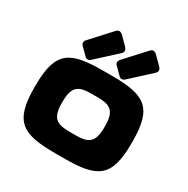

<svg xmlns="http://www.w3.org/2000/svg" viewBox="-187 -1001 1154 1178"><g transform="rotate(30 390.5 -412.0)"><path d="M46.9 -289.1V-273.4C46.9 -29.3 128.9 11.7 362.3 11.7H418.9C652.3 11.7 734.4 -29.3 734.4 -273.4V-289.1C734.4 -533.2 652.3 -574.2 418.9 -574.2H362.3C128.9 -574.2 46.9 -533.2 46.9 -289.1ZM240.2 -274.9V-287.6C240.2 -397 283.2 -416 369.1 -416H412.1C498 -416 541 -397 541 -287.6V-274.9C541 -165.5 498 -146.5 412.1 -146.5H369.1C283.2 -146.5 240.2 -165.5 240.2 -274.9ZM174.8 -644.5 225.6 -593.8C233.9 -585.4 249.5 -581.5 264.6 -595.7L405.3 -724.6C420.9 -738.8 417.5 -755.4 403.3 -769.5L350.6 -822.3C336.4 -836.4 319.8 -839.8 305.7 -824.2L176.8 -683.6C162.6 -668.5 166.5 -652.8 174.8 -644.5ZM416 -644.5 466.8 -593.8C475.1 -585.4 490.7 -581.5 505.9 -595.7L646.5 -724.6C662.1 -738.8 658.7 -755.4 644.5 -769.5L591.8 -822.3C577.6 -836.4 561 -839.8 546.9 -824.2L418 -683.6C403.8 -668.5 407.7 -652.8 416 -644.5Z"/></g></svg>

Font: Gyrotrope Black
Style: Regular
Weight: 900
Designer: David Moles
Version: Version 1.003;Glyphs 3.3.1 (3343)